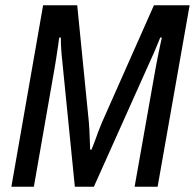

<svg xmlns="http://www.w3.org/2000/svg" viewBox="-20 -706 737 726"><path d="M23 0 143 -686H272L316 -244Q317 -233 318 -215Q319 -197 319.5 -177Q320 -157 321 -140H326Q333 -157 339.5 -175Q346 -193 352.5 -210.5Q359 -228 366 -244L562 -686H697L576 0H489L568 -446Q571 -463 575.5 -485.5Q580 -508 584.5 -529.5Q589 -551 592 -564H586Q581 -552 575 -537.5Q569 -523 563 -508.5Q557 -494 551 -482L335 0H263L215 -480Q213 -496 211.5 -520Q210 -544 210 -564H204Q202 -548 198.5 -525.5Q195 -503 192 -482Q189 -461 186 -446L108 0Z"/></svg>

Font: Archivo Condensed
Style: Italic
Weight: 400
Width: 3
Italic angle: -10°
Designer: Hector Gatti
Foundry: Omnibus-Type
Version: Version 2.001